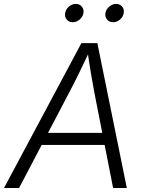

<svg xmlns="http://www.w3.org/2000/svg" viewBox="-43 -944 723 964"><path d="M-22.9 0 365.7 -727.5H445.8L593.8 0H524.9L431.2 -477.1Q423.8 -515.1 414.8 -568.4Q405.8 -621.6 395 -696.3H411.1Q377 -623.5 350.8 -570.6Q324.7 -517.6 303.2 -477.1L52.7 0ZM138.7 -216.3 148.9 -276.9H514.2L503.9 -216.3ZM524.9 -832.5Q505.9 -832.5 494.6 -845.9Q483.4 -859.4 486.3 -878.4Q489.7 -897.5 505.6 -910.9Q521.5 -924.3 540 -924.3Q559.1 -924.3 570.3 -910.9Q581.5 -897.5 578.1 -878.4Q575.2 -859.4 559.6 -845.9Q543.9 -832.5 524.9 -832.5ZM322.3 -832.5Q303.2 -832.5 292 -845.9Q280.8 -859.4 284.2 -878.4Q287.1 -897.5 303 -910.9Q318.8 -924.3 337.9 -924.3Q356.9 -924.3 367.9 -910.9Q378.9 -897.5 376 -878.4Q372.6 -859.4 356.9 -845.9Q341.3 -832.5 322.3 -832.5Z"/></svg>

Font: Inter 20pt Light
Style: Italic
Weight: 300
Italic angle: -9.3988°
Version: Version 4.001;git-66647c0bb